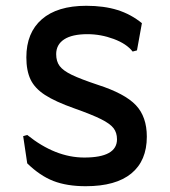

<svg xmlns="http://www.w3.org/2000/svg" viewBox="-20 -633 588 663"><path d="M74 -69 60 -163 74 -167Q171 -89 271 -89Q384 -89 384 -152Q384 -175 372 -190.5Q360 -206 329 -221.5Q298 -237 236 -259Q171 -282 135.5 -305Q100 -328 85.5 -358.5Q71 -389 71 -435Q71 -520 124.5 -566.5Q178 -613 278 -613Q339 -613 385.5 -598.5Q432 -584 470 -553L453 -459L438 -455Q417 -482 372.5 -498.5Q328 -515 282 -515Q229 -515 201.5 -497Q174 -479 174 -446Q174 -421 186 -405Q198 -389 228 -374.5Q258 -360 318 -340Q411 -310 449 -270Q487 -230 487 -161Q487 -78 433.5 -34Q380 10 276 10Q211 10 164.5 -8Q118 -26 74 -69Z"/></svg>

Font: Farro
Style: Regular
Weight: 400
Designer: Aceler Chua
Foundry: Grayscale Limited
Version: Version 1.101